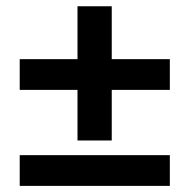

<svg xmlns="http://www.w3.org/2000/svg" viewBox="-20 -648 620 628"><path d="M44.5 -140.5H535.5V-40H44.5ZM535.5 -454.5V-354H345.5V-188.5H233.5V-354H44.5V-454.5H233.5V-627.5H345.5V-454.5Z"/></svg>

Font: LatoLatin Heavy
Style: Regular
Weight: 800
Designer: Lukasz Dziedzic with Adam Twardoch and Botio Nikoltchev
Foundry: tyPoland Lukasz Dziedzic
Version: Version 2.015; 2015-08-06; http://www.latofonts.com/